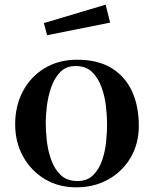

<svg xmlns="http://www.w3.org/2000/svg" viewBox="-20 -797 660 823"><path d="M439 -263Q439 -232 435 -190.5Q431 -149 418 -110.5Q405 -72 379.5 -46.5Q354 -21 312 -21Q267 -21 240 -47Q213 -73 199 -113Q185 -153 180.5 -195.5Q176 -238 176 -271Q176 -301 181 -342.5Q186 -384 199.5 -423Q213 -462 238 -488Q263 -514 304 -514Q349 -514 375.5 -487.5Q402 -461 416 -421Q430 -381 434.5 -338.5Q439 -296 439 -263ZM575 -258Q575 -343 545.5 -406.5Q516 -470 457.5 -505.5Q399 -541 311 -541Q231 -541 171 -504.5Q111 -468 78 -405.5Q45 -343 45 -264Q45 -188 78.5 -127Q112 -66 171 -30Q230 6 307 6Q384 6 444.5 -28Q505 -62 540 -121.5Q575 -181 575 -258ZM452 -700 433 -777 168 -698 182 -646Z"/></svg>

Font: UoqMunThenKhung
Style: Regular
Weight: 400
Designer: Font-Kai, 金井和夫, 宇文滿月
Foundry: Kazuo Kanai, Moonlit Owen
Version: Version 1.197